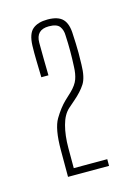

<svg xmlns="http://www.w3.org/2000/svg" viewBox="-69 -843 303 443"><g transform="rotate(-15 83.0 -621.5)"><path d="M39.5 -440Q39.5 -456 39.5 -472.2Q39.5 -488.5 39.5 -504Q39.5 -555 52.5 -576.8Q65.5 -598.5 79.5 -612L95.5 -627Q109 -640 113.5 -652.5Q118 -665 118.5 -682Q119.5 -701 119.5 -719.2Q119.5 -737.5 118.5 -756Q118.5 -769.5 112 -778.2Q105.5 -787 86.5 -787Q55.5 -787 55.5 -756Q55.5 -737.5 55.8 -717.5Q56 -697.5 56.5 -678H39.5Q39 -699 38.5 -718Q38 -737 38.5 -754Q39.5 -782 52 -792.5Q64.5 -803 87.5 -803Q113 -803 124 -791.2Q135 -779.5 135.5 -754Q136 -743.5 136.5 -732.8Q137 -722 137 -709.8Q137 -697.5 136.5 -682Q136 -651.5 126.5 -636.8Q117 -622 99.5 -607L83.5 -593Q70 -581 63.8 -557.5Q57.5 -534 57.5 -504V-456H137.5V-440Z"/></g></svg>

Font: Big Shoulders Display SC Thin
Style: Regular
Weight: 100
Designer: Patric King
Foundry: XO Type Co
Version: Version 2.002